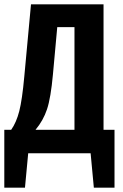

<svg xmlns="http://www.w3.org/2000/svg" viewBox="-20 -712 572 892"><path d="M512 -109V160H416L401 0H111L96 160H0V-109H32Q56 -143 69.5 -195.5Q83 -248 93 -358L124 -692H461V-109ZM326 -586H246L226 -367Q216 -257 198.5 -204.5Q181 -152 145 -109H326Z"/></svg>

Font: Fira Sans Compressed SemiBold
Style: Regular
Weight: 600
Width: 1
Designer: bBox Type GmbH & Carrois Corporate GbR & Edenspiekermann AG
Foundry: bBox Type GmbH & Carrois Corporate GbR & Edenspiekermann AG
Version: Version 4.301